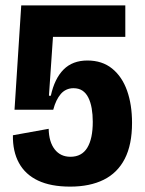

<svg xmlns="http://www.w3.org/2000/svg" viewBox="-20 -680 538 714"><path d="M241 14Q169 14 121.5 -8.5Q74 -31 50.5 -74Q27 -117 28 -177L161 -201Q162 -152 183.5 -124.5Q205 -97 242 -97Q284 -97 304.5 -130.5Q325 -164 325 -227Q325 -254 321 -277Q317 -300 308.5 -317Q300 -334 286.5 -343Q273 -352 253 -352Q239 -352 227 -346.5Q215 -341 206 -330.5Q197 -320 190 -305.5Q183 -291 178 -272H34L59 -660H446V-543H177L162 -324H169Q183 -388 216.5 -421.5Q250 -455 305 -455Q360 -455 397 -425Q434 -395 452.5 -343Q471 -291 471 -223Q471 -142 444 -89.5Q417 -37 365.5 -11.5Q314 14 241 14Z"/></svg>

Font: Bricolage Grotesque 72pt SemiCondensed
Style: Bold
Weight: 700
Width: 4
Designer: Mathieu Triay
Foundry: Atelier Triay
Version: Version 1.001;gftools[0.9.33.dev8+g029e19f]